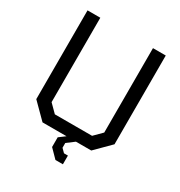

<svg xmlns="http://www.w3.org/2000/svg" viewBox="-205 -880 1112 1184"><g transform="rotate(30 351.5 -288.0)"><path d="M363 161 305 102V33L349 0H178L73 -105V-737H164V-136L219 -81H484L539 -136V-737H630V-105L525 0H416L363 40V74L388 99H416V161Z"/></g></svg>

Font: Tomorrow
Style: Regular
Weight: 400
Designer: Tony de Marco, Monica Rizzolli
Foundry: Just in Type
Version: Version 2.002